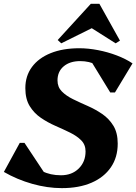

<svg xmlns="http://www.w3.org/2000/svg" viewBox="-34 -955 704 991"><path d="M285.2 16Q210.4 16 132.3 -6.1Q54.2 -28.2 -14 -67.6L68 -217.6H92.4L203.6 -50L113.2 -71L110.8 -137.6Q143.6 -92.8 184.3 -71.6Q225 -50.4 280.8 -50.4Q337 -50.4 372.3 -85.1Q407.6 -119.8 407.6 -173.6Q407.6 -208.2 385.1 -230.8Q362.6 -253.4 327.4 -270.6Q292.2 -287.8 252.2 -305.3Q212.2 -322.8 177 -346.8Q141.8 -370.8 119.3 -407.4Q96.8 -444 96.8 -500Q96.8 -563.2 131 -609.4Q165.2 -655.6 227.8 -680.8Q290.4 -706 375.6 -706Q421.2 -706 471.7 -696.3Q522.2 -686.6 568.9 -668.8Q615.6 -651 650 -627.8L559.4 -477.8H535L433.4 -643.8L535 -622.4L534.8 -559Q502.8 -600 464.9 -619.8Q427 -639.6 380 -639.6Q326.8 -639.6 294.8 -612.7Q262.8 -585.8 262.8 -540Q262.8 -505.6 285.3 -482.9Q307.8 -460.2 343 -443Q378.2 -425.8 418.2 -408.3Q458.2 -390.8 493.4 -366.8Q528.6 -342.8 551.1 -306.2Q573.6 -269.6 573.6 -213.6Q573.6 -143 538.3 -91.5Q503 -40 438.6 -12Q374.2 16 285.2 16ZM282.2 -731.4 263.8 -748.4 434.8 -935.4H479L585.2 -745.2L562.8 -731.4L433 -813.6H448Z"/></svg>

Font: Platypi Light
Style: Italic
Weight: 300
Italic angle: -13°
Designer: David Sargent
Foundry: Bolt Cutter Type
Version: Version 1.200